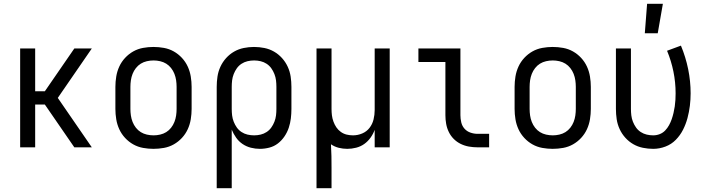

<svg xmlns="http://www.w3.org/2000/svg" viewBox="-20 -775 3715 1010"><path d="M86 0V-520H165V-295H216L371 -520H463L284 -260L463 0H371L216 -225H165V0Z M787 8Q760 8 732.5 3Q705 -2 681 -15.5Q657 -29 638 -49.5Q619 -70 607.5 -95Q596 -120 591.5 -147.5Q587 -175 587 -202V-318Q587 -345 591.5 -372.5Q596 -400 607.5 -425Q619 -450 638 -470.5Q657 -491 681 -504.5Q705 -518 732.5 -523Q760 -528 787 -528Q815 -528 842.5 -523Q870 -518 894 -504.5Q918 -491 937 -470.5Q956 -450 967.5 -425Q979 -400 983.5 -372.5Q988 -345 988 -318V-202Q988 -175 983.5 -147.5Q979 -120 967.5 -95Q956 -70 937 -49.5Q918 -29 894 -15.5Q870 -2 842.5 3Q815 8 787 8ZM788 -63Q805 -63 822.5 -67Q840 -71 854.5 -80Q869 -89 880 -103Q891 -117 897.5 -133.5Q904 -150 906.5 -167.5Q909 -185 909 -202V-318Q909 -335 906.5 -352.5Q904 -370 897.5 -386.5Q891 -403 880 -417Q869 -431 854.5 -440Q840 -449 822.5 -453Q805 -457 788 -457Q770 -457 752.5 -453Q735 -449 720.5 -440Q706 -431 695 -417Q684 -403 677.5 -386.5Q671 -370 668.5 -352.5Q666 -335 666 -318V-202Q666 -185 668.5 -167.5Q671 -150 677.5 -133.5Q684 -117 695 -103Q706 -89 720.5 -80Q735 -71 752.5 -67Q770 -63 788 -63Z M1120 215V-318Q1120 -345 1124 -372Q1128 -399 1139.5 -424Q1151 -449 1169.5 -469.5Q1188 -490 1211.5 -503.5Q1235 -517 1262 -522.5Q1289 -528 1316 -528Q1344 -528 1371 -522.5Q1398 -517 1421.5 -503.5Q1445 -490 1463.5 -469.5Q1482 -449 1493.5 -424Q1505 -399 1509 -372Q1513 -345 1513 -318V-202Q1513 -177 1510 -152Q1507 -127 1499 -103Q1491 -79 1476.5 -57.5Q1462 -36 1442 -20.5Q1422 -5 1397 1.5Q1372 8 1347 8Q1323 8 1299.5 2Q1276 -4 1256 -17.5Q1236 -31 1222 -51Q1208 -71 1199 -93V215ZM1317 -63Q1334 -63 1351 -67Q1368 -71 1382.5 -80.5Q1397 -90 1407 -104Q1417 -118 1423.5 -134.5Q1430 -151 1432 -168Q1434 -185 1434 -202V-318Q1434 -335 1432 -352Q1430 -369 1423.5 -385.5Q1417 -402 1407 -416Q1397 -430 1382.5 -439.5Q1368 -449 1351 -453Q1334 -457 1317 -457Q1299 -457 1282 -453Q1265 -449 1250.5 -439.5Q1236 -430 1226 -416Q1216 -402 1209.5 -385.5Q1203 -369 1201 -352Q1199 -335 1199 -318V-202Q1199 -185 1201 -168Q1203 -151 1209.5 -134.5Q1216 -118 1226 -104Q1236 -90 1250.5 -80.5Q1265 -71 1282 -67Q1299 -63 1317 -63Z M1645 215V-520H1724V-202Q1724 -185 1726 -168.5Q1728 -152 1734 -135.5Q1740 -119 1749.5 -105Q1759 -91 1773 -81Q1787 -71 1803.5 -67Q1820 -63 1837 -63Q1862 -63 1885.5 -73Q1909 -83 1924 -102.5Q1939 -122 1945 -146.5Q1951 -171 1951 -196V-520H2030V0H1951V-92Q1943 -70 1929 -50.5Q1915 -31 1896 -17.5Q1877 -4 1853.5 2Q1830 8 1807 8Q1784 8 1762 2.5Q1740 -3 1721 -16Q1723 15 1723.5 46Q1724 77 1724 107V215Z M2553 0H2492Q2469 0 2446.5 -4Q2424 -8 2403.5 -18Q2383 -28 2367 -44Q2351 -60 2341 -80.5Q2331 -101 2327 -123.5Q2323 -146 2323 -169V-449H2181V-520H2402V-169Q2402 -150 2406.5 -131Q2411 -112 2423.5 -98Q2436 -84 2454.5 -77.5Q2473 -71 2492 -71H2553Z M2887 8Q2860 8 2832.5 3Q2805 -2 2781 -15.5Q2757 -29 2738 -49.5Q2719 -70 2707.5 -95Q2696 -120 2691.5 -147.5Q2687 -175 2687 -202V-318Q2687 -345 2691.5 -372.5Q2696 -400 2707.5 -425Q2719 -450 2738 -470.5Q2757 -491 2781 -504.5Q2805 -518 2832.5 -523Q2860 -528 2887 -528Q2915 -528 2942.5 -523Q2970 -518 2994 -504.5Q3018 -491 3037 -470.5Q3056 -450 3067.5 -425Q3079 -400 3083.5 -372.5Q3088 -345 3088 -318V-202Q3088 -175 3083.5 -147.5Q3079 -120 3067.5 -95Q3056 -70 3037 -49.5Q3018 -29 2994 -15.5Q2970 -2 2942.5 3Q2915 8 2887 8ZM2888 -63Q2905 -63 2922.5 -67Q2940 -71 2954.5 -80Q2969 -89 2980 -103Q2991 -117 2997.5 -133.5Q3004 -150 3006.5 -167.5Q3009 -185 3009 -202V-318Q3009 -335 3006.5 -352.5Q3004 -370 2997.5 -386.5Q2991 -403 2980 -417Q2969 -431 2954.5 -440Q2940 -449 2922.5 -453Q2905 -457 2888 -457Q2870 -457 2852.5 -453Q2835 -449 2820.5 -440Q2806 -431 2795 -417Q2784 -403 2777.5 -386.5Q2771 -370 2768.5 -352.5Q2766 -335 2766 -318V-202Q2766 -185 2768.5 -167.5Q2771 -150 2777.5 -133.5Q2784 -117 2795 -103Q2806 -89 2820.5 -80Q2835 -71 2852.5 -67Q2870 -63 2888 -63Z M3416 8Q3389 8 3362 2.5Q3335 -3 3311.5 -16.5Q3288 -30 3269.5 -50.5Q3251 -71 3239.5 -96Q3228 -121 3224 -148Q3220 -175 3220 -202V-520H3299V-202Q3299 -185 3301 -168Q3303 -151 3309.5 -134.5Q3316 -118 3326 -104Q3336 -90 3350.5 -80.5Q3365 -71 3382 -67Q3399 -63 3416 -63Q3434 -63 3450.5 -69.5Q3467 -76 3479 -88.5Q3491 -101 3499.5 -116.5Q3508 -132 3513.5 -148Q3519 -164 3523 -181Q3527 -198 3529.5 -215Q3532 -232 3533 -249.5Q3534 -267 3534 -284Q3534 -342 3522.5 -398.5Q3511 -455 3489 -508L3562 -535Q3587 -475 3600 -411.5Q3613 -348 3613 -284Q3613 -251 3609 -218.5Q3605 -186 3596.5 -154Q3588 -122 3573 -92.5Q3558 -63 3535 -39.5Q3512 -16 3480.5 -4Q3449 8 3416 8ZM3372 -600 3384 -755H3467L3440 -600Z"/></svg>

Font: Iosevka Pride
Style: Regular
Weight: 400
Monospace: yes
Designer: Belleve Invis
Foundry: Belleve Invis
Version: Version 30.3.1; ttfautohint (v1.8.4)